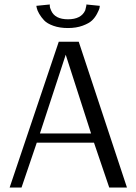

<svg xmlns="http://www.w3.org/2000/svg" viewBox="-20 -836 608 856"><path d="M144 -800 142 -810 202 -816V-811Q202 -801 208 -789Q225 -750 283 -750Q342 -750 360 -790L365 -811V-816L425 -810Q425 -806 423.5 -799.5Q422 -793 413 -775.5Q404 -758 390.5 -745Q377 -732 348.5 -721.5Q320 -711 283 -711Q246 -711 218 -721Q190 -731 176.5 -745.5Q163 -760 154.5 -775Q146 -790 144 -800ZM23 0 242 -650H331L546 0H467L399 -200H144L76 0ZM158 -241H386L273 -592Z"/></svg>

Font: Arsenal
Style: Regular
Weight: 400
Designer: Andrij Shevchenko
Foundry: Stairsfor
Version: Version 2.001;PS 002.001;hotconv 1.0.88;makeotf.lib2.5.64775